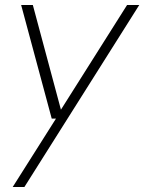

<svg xmlns="http://www.w3.org/2000/svg" viewBox="-20 -532 580 772"><path d="M31 220 205 -55H188L65 -512H112L225 -91L491 -512H540L78 220Z"/></svg>

Font: DM Sans 12pt ExtraLight
Style: Italic
Weight: 250
Italic angle: -10°
Version: Version 4.004;gftools[0.9.30]